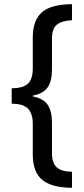

<svg xmlns="http://www.w3.org/2000/svg" viewBox="-20 -738 403 920"><path d="M325 162Q227 161 182 123.5Q137 86 137 1V-146Q137 -193 114.5 -217Q92 -241 36 -241V-315Q88 -315 112.5 -336Q137 -357 137 -410V-558Q137 -639 179.5 -678Q222 -717 325 -718V-641Q278 -639 253.5 -620.5Q229 -602 229 -553V-405Q229 -349 208 -319Q187 -289 137 -280V-276Q189 -266 209 -235Q229 -204 229 -152V-3Q229 42 251 63Q273 84 325 85Z"/></svg>

Font: Noto Sans Georgian ExtraCondensed Medium
Style: Regular
Weight: 500
Width: 2
Designer: Monotype Design Team, Akaki Razmadze
Foundry: Google LLC
Version: Version 2.005; ttfautohint (v1.8.4.7-5d5b)